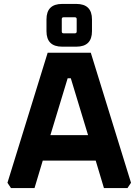

<svg xmlns="http://www.w3.org/2000/svg" viewBox="-20 -959 706 979"><path d="M18 -27 223 -690H443L648 -27L630 0H510L468 -140H198L156 0H36ZM237 -270H429L341 -560H325ZM217 -800V-860Q217 -939 297 -939H369Q449 -939 449 -860V-800Q449 -721 369 -721H297Q217 -721 217 -800ZM295 -798Q295 -789 305 -789H361Q371 -789 371 -798V-862Q371 -871 361 -871H305Q295 -871 295 -862Z"/></svg>

Font: Oxanium ExtraLight
Style: Bold
Weight: 700
Version: Version 2.000